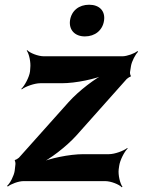

<svg xmlns="http://www.w3.org/2000/svg" viewBox="-20 -766 604 812"><path d="M304 -194 516 -432C518 -434 529 -442 531 -441L534 -445C531 -446 529 -458 530 -462L534 -487C537 -506 553 -537 564 -547L561 -550C550 -540 517 -528 498 -528H165C141 -528 106 -542 95 -554L93 -552C103 -539 111 -502 108 -478L107 -464C104 -440 84 -403 70 -390L72 -388C87 -400 126 -414 150 -414H241C301 -414 385 -432 429 -452L427 -456C384 -436 313 -382 270 -334L60 -99C58 -97 46 -89 44 -90L42 -86C45 -85 46 -73 45 -69L42 -43C39 -23 23 9 10 20L13 23C26 12 59 0 79 0H425C449 0 484 14 495 26L498 24C488 11 479 -26 482 -50L484 -64C487 -88 506 -125 520 -138L518 -140C503 -128 465 -114 441 -114H333C273 -114 188 -96 144 -76L146 -72C190 -92 261 -146 304 -194ZM339 -612C382 -612 414 -638 420 -679C426 -720 400 -746 357 -746C314 -746 282 -721 276 -679C271 -639 297 -612 339 -612Z"/></svg>

Font: Asimov
Style: EdgeIt
Weight: 500
Designer: Google
Version: Version 2.000980: 2014